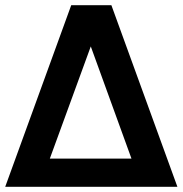

<svg xmlns="http://www.w3.org/2000/svg" viewBox="-20 -716 700 736"><path d="M660 0H0L253 -696H407ZM484 -108 328 -538 171 -108Z"/></svg>

Font: AmikoBold
Style: Bold
Weight: 700
Designer: Pablo Impallari, Rodrigo Fuenzalida, Andres Torresi
Foundry: Impallari Type
Version: Version 1.000; ttfautohint (v1.3)